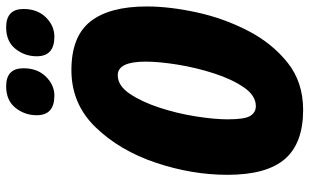

<svg xmlns="http://www.w3.org/2000/svg" viewBox="-206 -766 982 609"><g transform="rotate(-90 284.5 -461.0)"><path d="M241 10Q329 10 391 -39.5Q453 -89 492.5 -166Q532 -243 550.5 -328.5Q569 -414 569 -486Q569 -604 521.5 -664.5Q474 -725 367 -725Q260 -725 186 -648.5Q112 -572 73.5 -457.5Q35 -343 35 -230Q35 -106 85 -48Q135 10 241 10ZM253 -140Q233 -140 222 -157.5Q211 -175 211 -229Q211 -272 220.5 -331.5Q230 -391 248.5 -447Q267 -503 292.5 -540.5Q318 -578 351 -578Q394 -578 394 -490Q394 -447 384.5 -388Q375 -329 356.5 -272Q338 -215 312 -177.5Q286 -140 253 -140ZM286 -779Q320 -779 346.5 -806Q373 -833 373 -877Q373 -932 316 -932Q271 -932 247.5 -902.5Q224 -873 224 -835Q224 -779 286 -779ZM473 -779Q508 -779 534.5 -806Q561 -833 561 -877Q561 -932 503 -932Q458 -932 434.5 -902.5Q411 -873 411 -835Q411 -779 473 -779Z"/></g></svg>

Font: Noto Sans Display Condensed Black
Style: Italic
Weight: 900
Width: 3
Italic angle: -192°
Designer: Monotype Design Team
Foundry: Monotype Imaging Inc.
Version: Version 1.900